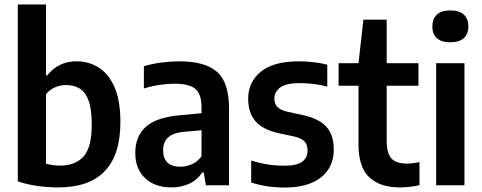

<svg xmlns="http://www.w3.org/2000/svg" viewBox="-20 -828 2155 858"><path d="M238 9.5Q193.5 9.5 146.2 2.8Q99 -4 59.5 -17.5V-808H185.5V-491.5H192Q212.5 -519.5 245.8 -536.8Q279 -554 323 -554Q375.5 -554 419.8 -527Q464 -500 491 -440.2Q518 -380.5 518 -282.5Q518 10.5 238 9.5ZM248 -88Q317.5 -88 353.8 -129.2Q390 -170.5 390 -271.5Q390 -342 375.2 -380.2Q360.5 -418.5 334.8 -433.2Q309 -448 275 -448Q250 -448 226 -437.8Q202 -427.5 185.5 -407V-96.5Q198 -93 214.5 -90.5Q231 -88 248 -88Z M746 9.5Q672 9.5 628.2 -32Q584.5 -73.5 584.5 -144.5Q584.5 -220 633 -262.5Q681.5 -305 789.5 -313.5L880.5 -322V-348.5Q880.5 -409 852.2 -431.5Q824 -454 760.5 -454Q730.5 -454 694 -448.8Q657.5 -443.5 623 -432.5V-532Q658.5 -543 701.5 -548.5Q744.5 -554 782.5 -554Q895 -554 949.2 -507.5Q1003.5 -461 1003.5 -341.5V0H900L890.5 -57.5H884Q861 -23 825 -6.8Q789 9.5 746 9.5ZM709 -157.5Q709 -83 786.5 -83Q810.5 -83 835.2 -93Q860 -103 880.5 -129V-246L802 -239Q754 -234.5 731.5 -214Q709 -193.5 709 -157.5Z M1253.5 10Q1170.5 10 1102.5 -12.5V-110.5Q1175.5 -87.5 1251.5 -87.5Q1306 -87.5 1330.2 -105.2Q1354.5 -123 1354.5 -155Q1354.5 -182 1340.8 -196Q1327 -210 1297 -217.5L1223 -233.5Q1153.5 -249 1121.2 -286.8Q1089 -324.5 1089 -387Q1089 -461 1145.5 -507.5Q1202 -554 1315.5 -554Q1351 -554 1383 -550Q1415 -546 1442.5 -539V-441Q1384 -456.5 1320.5 -456.5Q1255.5 -456.5 1230.8 -436.2Q1206 -416 1206 -388.5Q1206 -365 1219.2 -350.8Q1232.5 -336.5 1262.5 -329L1336.5 -313Q1406 -297.5 1438.8 -261.2Q1471.5 -225 1471.5 -159.5Q1471.5 -80.5 1414.2 -35.2Q1357 10 1253.5 10Z M1766.5 9.5Q1678.5 9.5 1630.2 -35.8Q1582 -81 1582 -183V-445H1493V-545.5H1582L1604 -740H1708V-545.5H1850V-445H1708V-200.5Q1708 -142 1729.5 -119.5Q1751 -97 1798.5 -97Q1821.5 -97 1854.5 -103.5V-0.5Q1835.5 4 1812.2 6.8Q1789 9.5 1766.5 9.5Z M1929 0V-545.5H2055.5V0ZM1992.5 -639Q1952 -639 1932 -657.8Q1912 -676.5 1912 -710Q1912 -743.5 1932 -762.5Q1952 -781.5 1992.5 -781.5Q2033 -781.5 2053 -762.5Q2073 -743.5 2073 -710Q2073 -676.5 2053 -657.8Q2033 -639 1992.5 -639Z"/></svg>

Font: Encode Sans SemiCondensed SemiCondensed SemiBold
Style: Regular
Weight: 600
Width: 4
Designer: Multiple Designers
Foundry: Impallari Type
Version: Version 3.000; ttfautohint (v1.8.3) -l 8 -r 50 -G 200 -x 14 